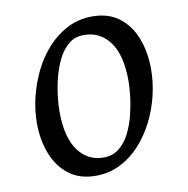

<svg xmlns="http://www.w3.org/2000/svg" viewBox="-79 -761 836 854"><g transform="rotate(-10 339.0 -333.5)"><path d="M286 17Q214 17 165.5 -20Q117 -57 92.5 -120Q68 -183 68 -259Q68 -317 82.5 -376.5Q97 -436 124 -491Q151 -546 191 -589.5Q231 -633 281.5 -658.5Q332 -684 393 -684Q465 -684 513.5 -647Q562 -610 586 -547.5Q610 -485 610 -408Q610 -350 596 -290.5Q582 -231 554.5 -176Q527 -121 487.5 -77.5Q448 -34 397.5 -8.5Q347 17 286 17ZM335 -57Q376 -57 405 -80.5Q434 -104 453 -142Q472 -180 482.5 -223Q493 -266 497.5 -306Q502 -346 502 -373Q502 -490 458.5 -549.5Q415 -609 341 -609Q301 -609 272.5 -585.5Q244 -562 225.5 -524.5Q207 -487 196 -444Q185 -401 180.5 -361Q176 -321 176 -294Q176 -177 219 -117Q262 -57 335 -57Z"/></g></svg>

Font: Paprika
Style: Regular
Weight: 400
Designer: Eduardo Rodriguez Tunni
Foundry: Eduardo Rodriguez Tunni
Version: Version 1.010; ttfautohint (v1.8.3)